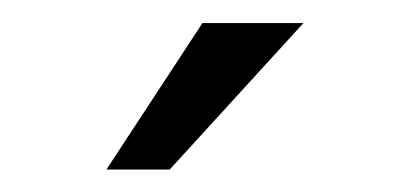

<svg xmlns="http://www.w3.org/2000/svg" viewBox="-20 -763 353 169"><path d="M158.2 -742.7 73.7 -613.8H129.4L247.1 -742.7Z"/></svg>

Font: Shabnam FD Light
Style: Regular
Weight: 300
Foundry: DejaVu fonts team - Redesigned by Saber Rastikerdar - Based on Vazir font
Version: Version 5.00;October 20, 2019;FontCreator 12.0.0.2547 64-bit